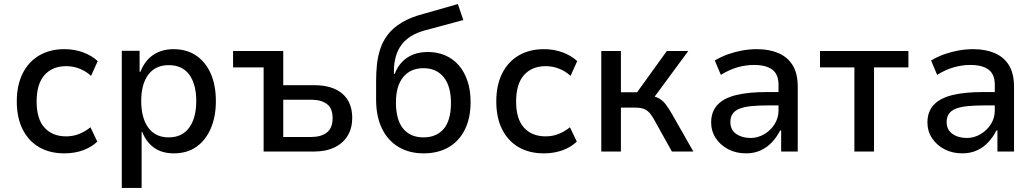

<svg xmlns="http://www.w3.org/2000/svg" viewBox="-20 -749 5120 949"><path d="M298 9Q226 9 173.5 -21.5Q121 -52 92 -109.5Q63 -167 63 -248Q63 -328 92 -386Q121 -444 174 -475Q227 -506 298 -506Q349 -506 391.5 -490Q434 -474 463 -447L430 -374Q405 -397 373.5 -409.5Q342 -422 308 -422Q239 -422 200 -378Q161 -334 161 -247Q161 -161 200 -118Q239 -75 307 -75Q342 -75 372.5 -87.5Q403 -100 427 -120L461 -49Q433 -22 391 -6.5Q349 9 298 9Z M582 180V-498H670V-394H674Q696 -450 738 -478Q780 -506 838 -506Q903 -506 950 -474Q997 -442 1022 -384.5Q1047 -327 1047 -249Q1047 -173 1022 -114.5Q997 -56 951 -23.5Q905 9 839 9Q781 9 742 -18.5Q703 -46 683 -97H680V180ZM814 -70Q880 -70 915 -118Q950 -166 950 -250Q950 -333 915.5 -380Q881 -427 814 -427Q748 -427 713 -380Q678 -333 678 -250Q678 -166 713 -118Q748 -70 814 -70Z M1283 0V-416H1132V-497H1380V-328H1532Q1623 -328 1672 -286Q1721 -244 1721 -166Q1721 -116 1698.5 -78.5Q1676 -41 1633.5 -20.5Q1591 0 1532 0ZM1380 -72H1519Q1567 -72 1595.5 -94Q1624 -116 1624 -165Q1624 -214 1595.5 -235Q1567 -256 1520 -256H1380Z M2074 9Q2003 9 1950 -22.5Q1897 -54 1868 -113.5Q1839 -173 1839 -257V-349Q1839 -389 1843 -429Q1847 -469 1859.5 -507Q1872 -545 1897 -578Q1922 -611 1965.5 -637.5Q2009 -664 2075 -681L2243 -729L2270 -650L2081 -599Q2002 -578 1964.5 -527.5Q1927 -477 1927 -397V-384H1931Q1944 -418 1966.5 -442Q1989 -466 2021 -479Q2053 -492 2095 -492Q2141 -492 2180 -475.5Q2219 -459 2247 -427Q2275 -395 2290.5 -349Q2306 -303 2306 -245Q2306 -165 2277.5 -108Q2249 -51 2197 -21Q2145 9 2074 9ZM2073 -70Q2138 -70 2173.5 -112.5Q2209 -155 2209 -240Q2209 -323 2173 -367.5Q2137 -412 2073 -412Q2009 -412 1973 -368Q1937 -324 1937 -243Q1937 -157 1972.5 -113.5Q2008 -70 2073 -70Z M2668 9Q2596 9 2543.5 -21.5Q2491 -52 2462 -109.5Q2433 -167 2433 -248Q2433 -328 2462 -386Q2491 -444 2544 -475Q2597 -506 2668 -506Q2719 -506 2761.5 -490Q2804 -474 2833 -447L2800 -374Q2775 -397 2743.5 -409.5Q2712 -422 2678 -422Q2609 -422 2570 -378Q2531 -334 2531 -247Q2531 -161 2570 -118Q2609 -75 2677 -75Q2712 -75 2742.5 -87.5Q2773 -100 2797 -120L2831 -49Q2803 -22 2761 -6.5Q2719 9 2668 9Z M2952 0V-497H3049V-293H3129L3276 -497H3382L3203 -254L3189 -277Q3219 -273 3237.5 -262.5Q3256 -252 3271 -232.5Q3286 -213 3304 -181L3407 0H3301L3218 -149Q3206 -172 3194 -187Q3182 -202 3165.5 -209.5Q3149 -217 3122 -217H3049V0Z M3667 9Q3618 9 3579 -11.5Q3540 -32 3517.5 -66.5Q3495 -101 3495 -143Q3495 -197 3526 -230.5Q3557 -264 3618 -279Q3679 -294 3769 -294H3843V-228H3778Q3729 -228 3694 -224.5Q3659 -221 3636 -212Q3613 -203 3601.5 -187Q3590 -171 3590 -146Q3590 -107 3619 -87Q3648 -67 3690 -67Q3725 -67 3757 -85.5Q3789 -104 3808.5 -135Q3828 -166 3828 -203V-330Q3828 -382 3797 -405Q3766 -428 3707 -428Q3668 -428 3627.5 -417Q3587 -406 3543 -379L3513 -450Q3545 -469 3579 -481Q3613 -493 3649 -499.5Q3685 -506 3722 -506Q3782 -506 3827.5 -486.5Q3873 -467 3898 -426.5Q3923 -386 3923 -320V0H3841V-104H3836Q3821 -74 3797.5 -48Q3774 -22 3741.5 -6.5Q3709 9 3667 9Z M4203 0V-416H4033V-497H4470V-416H4300V0Z M4736 9Q4687 9 4648 -11.5Q4609 -32 4586.5 -66.5Q4564 -101 4564 -143Q4564 -197 4595 -230.5Q4626 -264 4687 -279Q4748 -294 4838 -294H4912V-228H4847Q4798 -228 4763 -224.5Q4728 -221 4705 -212Q4682 -203 4670.5 -187Q4659 -171 4659 -146Q4659 -107 4688 -87Q4717 -67 4759 -67Q4794 -67 4826 -85.5Q4858 -104 4877.5 -135Q4897 -166 4897 -203V-330Q4897 -382 4866 -405Q4835 -428 4776 -428Q4737 -428 4696.5 -417Q4656 -406 4612 -379L4582 -450Q4614 -469 4648 -481Q4682 -493 4718 -499.5Q4754 -506 4791 -506Q4851 -506 4896.5 -486.5Q4942 -467 4967 -426.5Q4992 -386 4992 -320V0H4910V-104H4905Q4890 -74 4866.5 -48Q4843 -22 4810.5 -6.5Q4778 9 4736 9Z"/></svg>

Font: Nunito Sans 7pt SemiCondensed Medium
Style: Regular
Weight: 500
Width: 4
Designer: Vernon Adams
Foundry: Vernon Adams
Version: Version 3.101;gftools[0.9.27]